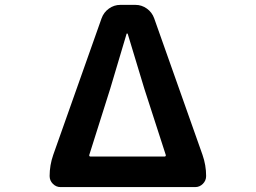

<svg xmlns="http://www.w3.org/2000/svg" viewBox="-20 -760 1040 780"><path d="M225.6 0Q208 0 194.8 -13.2Q181.6 -26.4 181.6 -44.9Q181.6 -88.9 196.3 -130.9L392.6 -685.5Q401.4 -710 422.4 -725.1Q443.4 -740.2 468.8 -740.2H530.3Q555.7 -740.2 576.7 -725.1Q597.7 -710 606.4 -685.5L802.7 -130.9Q817.4 -88.9 817.4 -44.9Q817.4 -26.4 804.2 -13.2Q791 0 773.4 0ZM342.8 -130.9Q341.8 -127.9 343.3 -126Q344.7 -124 347.7 -124H648.4Q651.4 -124 652.8 -126Q654.3 -127.9 653.3 -130.9L566.4 -399.4L499 -622.1Q498 -624 496.1 -624Q494.1 -624 494.1 -622.1L427.7 -399.4Z"/></svg>

Font: Gen Jyuu Gothic Monospace Bold
Style: Bold
Weight: 700
Designer: [Source Han Sans]
Ryoko NISHIZUKA  (kana & ideographs); Paul D. Hunt (Latin, Greek & Cyrillic); Wenlong ZHANG  (bopomofo
Version: Version 1.002.20150607